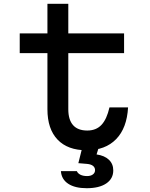

<svg xmlns="http://www.w3.org/2000/svg" viewBox="-20 -776 790 1012"><path d="M340 -600H634V-496H340V-200Q340 -145 365 -116.5Q390 -88 440 -88Q487 -88 515 -118Q543 -148 557 -210H655Q649 -101 592 -42.5Q535 16 436 16Q337 16 283.5 -40Q230 -96 230 -200V-496H84V-600H230V-756H340ZM507 -20 489 38Q531 44 554 66Q577 88 577 122Q577 166 540 191Q503 216 437 216Q375 216 339.5 192.5Q304 169 301 126H385Q390 138 404 145Q418 152 439 152Q458 152 469.5 143.5Q481 135 481 121Q481 107 470.5 98.5Q460 90 440 88L393 84L419 -20Z"/></svg>

Font: Martian Mono Custom sWd Rg
Style: Regular
Weight: 400
Width: 6
Monospace: yes
Designer: Alex Havermale
Foundry: Evil Martians
Version: Version 1.000